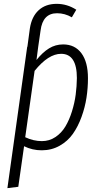

<svg xmlns="http://www.w3.org/2000/svg" viewBox="-20 -763 515 989"><path d="M305.2 -534.2Q365.7 -534.2 399.4 -488.8Q433.1 -443.4 433.1 -359.9Q433.1 -309.6 425.5 -260Q418 -210.4 399.9 -160.6Q381.8 -110.8 355.2 -73.2Q328.6 -35.6 287.1 -12.2Q245.6 11.2 194.8 11.2Q146.5 11.2 104 -9.8L74.2 199.2L18.1 206.1L120.1 -522H121.1L133.8 -616.2Q143.1 -677.2 179 -710.2Q214.8 -743.2 272 -743.2Q325.7 -743.2 373 -712.9L350.1 -673.8Q314 -694.8 273.9 -694.8Q200.2 -694.8 189 -606L176.8 -522L168 -454.1Q199.7 -493.7 232.7 -513.9Q265.6 -534.2 305.2 -534.2ZM195.8 -36.1Q234.4 -36.1 265.6 -57.1Q296.9 -78.1 316.9 -111.6Q336.9 -145 350.6 -189Q364.3 -232.9 369.9 -275.6Q375.5 -318.4 376 -360.8Q376 -485.8 294.9 -485.8Q229 -485.8 158.2 -397.9L109.9 -56.2Q152.3 -36.1 195.8 -36.1Z"/></svg>

Font: Fira Sans Compressed Light
Style: Italic
Weight: 300
Width: 3
Italic angle: -8°
Designer: Carrois Corporate & Edenspiekermann AG
Foundry: Carrois Corporate GbR & Edenspiekermann AG
Version: Version 4.203;PS 004.203;hotconv 1.0.88;makeotf.lib2.5.64775